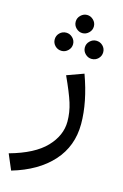

<svg xmlns="http://www.w3.org/2000/svg" viewBox="-167 -730 667 1040"><g transform="rotate(15 166.5 -209.5)"><path d="M-30 164Q107 126 170 60Q233 -6 233 -84Q233 -136 217 -187Q201 -238 161 -325L255 -359Q308 -213 308 -91Q308 34 229 121.5Q150 209 7 251ZM136 -619Q136 -640 151.5 -655Q167 -670 187 -670Q207 -670 222.5 -655Q238 -640 238 -619Q238 -598 222.5 -583Q207 -568 187 -568Q167 -568 151.5 -583Q136 -598 136 -619ZM51 -497Q51 -518 66 -533Q81 -548 103 -548Q123 -548 138.5 -533Q154 -518 154 -497Q154 -476 138.5 -461Q123 -446 103 -446Q81 -446 66 -461Q51 -476 51 -497ZM220 -497Q220 -518 235.5 -533Q251 -548 271 -548Q293 -548 308 -533Q323 -518 323 -497Q323 -476 308 -461Q293 -446 271 -446Q251 -446 235.5 -461Q220 -476 220 -497Z"/></g></svg>

Font: FiraGO
Style: Regular
Weight: 400
Designer: bBox Type
Foundry: bBox Type GmbH
Version: Version 1.001;April 20, 2020;FontCreator 12.0.0.2555 64-bit